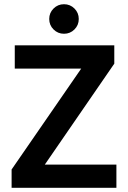

<svg xmlns="http://www.w3.org/2000/svg" viewBox="-20 -890 607 910"><path d="M35 0V-86.7L365 -565H50V-675H521.7V-588.3L192.5 -110H531.7V0ZM283.3 -730Q254.2 -730 233.8 -750.4Q213.3 -770.8 213.3 -800Q213.3 -829.2 233.8 -849.6Q254.2 -870 283.3 -870Q312.5 -870 332.9 -849.6Q353.3 -829.2 353.3 -800Q353.3 -770.8 332.9 -750.4Q312.5 -730 283.3 -730Z"/></svg>

Font: Funnel Sans SemiBold
Style: Regular
Weight: 600
Designer: NORD ID, Kristian Moeller
Foundry: Dicotype
Version: Version 1.000